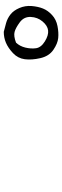

<svg xmlns="http://www.w3.org/2000/svg" viewBox="332 -1192 336 1040"><g transform="rotate(90 500.0 -672.0)"><path d="M152.3 -524.4Q128.9 -530.3 104.5 -537.1Q80.1 -543.9 58.6 -560.5Q37.1 -577.1 23.4 -608.9Q9.8 -640.6 12.7 -675.8Q15.6 -710.9 26.4 -737.3Q37.1 -763.7 61.5 -786.1Q85.9 -808.6 121.1 -815.4Q156.2 -822.3 186 -819.3Q215.8 -816.4 250 -793Q284.2 -769.5 294.9 -722.7Q305.7 -675.8 300.8 -638.2Q295.9 -600.6 267.6 -574.2Q239.3 -547.9 211.4 -536.1Q183.6 -524.4 152.3 -524.4ZM210.9 -590.8Q230.5 -611.3 237.8 -641.6Q245.1 -671.9 241.2 -699.2Q237.3 -726.6 204.1 -747.1Q170.9 -767.6 145 -764.6Q119.1 -761.7 96.2 -734.4Q73.2 -707 71.8 -670.4Q70.3 -633.8 100.6 -611.3Q130.9 -588.9 152.8 -583Q174.8 -577.1 210.9 -590.8Z"/></g></svg>

Font: NaikaiFont
Style: Regular
Weight: 400
Version: Version 1.67